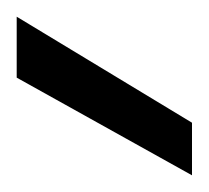

<svg xmlns="http://www.w3.org/2000/svg" viewBox="-125 -767 250 230"><path d="M105 -557 -105 -674V-747L105 -620Z"/></svg>

Font: Rethink Sans
Style: Regular
Weight: 400
Designer: The Rethink Sans project authors (Hans Thiessen). DM Sans designed by Colophon Foundry.
Foundry: Rethink Communications LLC
Version: Version 1.001